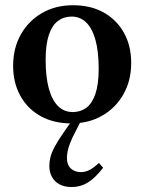

<svg xmlns="http://www.w3.org/2000/svg" viewBox="-20 -472 566 753"><path d="M265.5 -32.5Q296 -32.5 318.8 -49.5Q341.5 -66.5 354.2 -104Q367 -141.5 367 -202Q367 -269.5 354.5 -315Q342 -360.5 318.2 -383.8Q294.5 -407 260.5 -407Q230.5 -407 207.5 -390Q184.5 -373 171.8 -335.5Q159 -298 159 -237Q159 -170.5 171.5 -124.8Q184 -79 207.8 -55.8Q231.5 -32.5 265.5 -32.5ZM260 12Q191 12 139.5 -16.5Q88 -45 59.8 -96.2Q31.5 -147.5 31.5 -214Q31.5 -283.5 61.8 -337Q92 -390.5 145 -421Q198 -451.5 266 -451.5Q336 -451.5 387 -422.8Q438 -394 466.2 -343.2Q494.5 -292.5 494.5 -225Q494.5 -156 464.2 -102.5Q434 -49 381 -18.5Q328 12 260 12ZM276.5 43Q262.5 69.5 255.2 88.5Q248 107.5 245.2 121.8Q242.5 136 242.5 149Q242.5 174.5 257.8 188.8Q273 203 298 203Q313.5 203 329.8 195.2Q346 187.5 368 167L384.5 186Q352.5 227 324 244.2Q295.5 261.5 261.5 261.5Q219.5 261.5 196.5 238.5Q173.5 215.5 173.5 178.5Q173.5 161.5 178 143.8Q182.5 126 195 102.5Q207.5 79 231 45.5L278.5 -22.5H310Z"/></svg>

Font: Newsreader 24pt SemiBold
Style: Regular
Weight: 600
Designer: Hugues Gentile
Foundry: Production Type
Version: Version 1.003